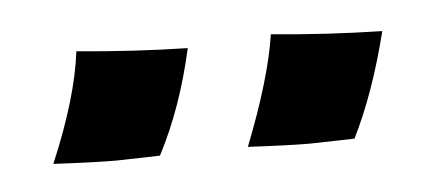

<svg xmlns="http://www.w3.org/2000/svg" viewBox="-26 -714 395 176"><g transform="rotate(-5 172.0 -626.5)"><path d="M116 -576 76 -575Q56 -575 18 -577Q43 -636 48 -678Q101 -673 150 -672Q138 -618 116 -576ZM295 -576 254 -575Q235 -575 197 -577Q221 -638 227 -678Q279 -673 329 -672Q315 -616 295 -576Z"/></g></svg>

Font: Ruslan Display
Style: Regular
Weight: 400
Version: Version 1.000